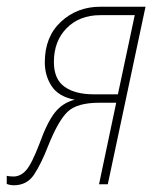

<svg xmlns="http://www.w3.org/2000/svg" viewBox="-64 -547 472 570"><path d="M96 -363Q96 -425 134 -463.5Q172 -502 234 -502H336L286 -267H214Q159 -267 127.5 -289.5Q96 -312 96 -363ZM79 -114Q109 -189 137 -215.5Q165 -242 231 -242H281L230 0H256L368 -527H234Q165 -527 117 -482.5Q69 -438 69 -362Q69 -322 89.5 -291Q110 -260 158 -251Q122 -242 99 -213Q76 -184 53 -120Q30 -60 13.5 -41.5Q-3 -23 -24 -23Q-35 -23 -44 -25V-1Q-34 3 -23 3Q16 3 37 -28.5Q58 -60 79 -114Z"/></svg>

Font: Noto Sans Display SemiCondensed Thin
Style: Italic
Weight: 250
Width: 4
Designer: Monotype Design team
Foundry: Monotype Imaging Inc.
Version: 1.000